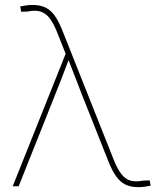

<svg xmlns="http://www.w3.org/2000/svg" viewBox="-20 -751 642 774"><path d="M31.2 0 244.6 -534.2 210.4 -620.6Q195.3 -658.2 179.2 -678.5Q163.1 -698.7 142.1 -704.8Q121.1 -710.9 91.8 -704.6L65.4 -703.6L61.5 -725.1Q76.7 -728 87.6 -729.5Q98.6 -731 112.3 -731Q141.6 -731 162.8 -720.9Q184.1 -710.9 200.2 -688.5Q216.3 -666 231.4 -628.4L438.5 -106.9Q453.6 -69.3 469.7 -48.8Q485.8 -28.3 506.8 -22.7Q527.8 -17.1 557.1 -22.9L583.5 -23.9L587.4 -2.4Q572.3 0.5 561.3 2Q550.3 3.4 536.6 3.4Q507.3 3.4 486.3 -6.6Q465.3 -16.6 449 -39.1Q432.6 -61.5 417.5 -99.1L312 -365.2Q296.9 -403.3 282.5 -441.4Q268.1 -479.5 252.9 -517.6H259.8Q245.1 -479.5 230.7 -441.4Q216.3 -403.3 200.7 -365.2L55.2 0Z"/></svg>

Font: Inter 24pt Thin
Style: Regular
Weight: 250
Designer: Rasmus Andersson
Foundry: rsms
Version: Version 4.001;git-66647c0bb